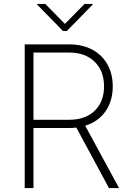

<svg xmlns="http://www.w3.org/2000/svg" viewBox="-20 -952 663 972"><path d="M105.1 0V-727.3H329.2Q398.4 -727.3 448 -700.3Q497.5 -673.3 524.1 -625.5Q550.8 -577.8 550.8 -514.6Q550.8 -441.1 514.2 -388.5Q477.6 -335.9 411.2 -315.7L582.7 0H531.6L366.5 -306.1Q348.4 -304 329.5 -304H149.5V0ZM149.5 -345.5H328.5Q412.3 -345.5 459.5 -391.5Q506.7 -437.5 506.7 -514.6Q506.7 -592.3 459.3 -639.2Q411.9 -686.1 328.1 -686.1H149.5ZM209.2 -932.2 308.6 -831 408 -932.2H448.9V-928.6L318.5 -795.1H298.7L168.3 -928.6V-932.2Z"/></svg>

Font: Inter UI Extra Light
Style: Regular
Weight: 200
Designer: Rasmus Andersson
Foundry: rsms
Version: 3.2;8d6f07862